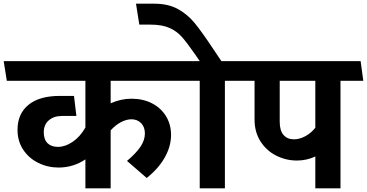

<svg xmlns="http://www.w3.org/2000/svg" viewBox="-42 -1023 1994 1043"><path d="M887.2 -290Q887.2 -228 853 -167.5Q818.8 -106.9 754.9 -56.2L647.9 -148.9Q695.8 -189 720.5 -225.1Q745.1 -261.2 745.1 -297.9Q745.1 -333 724.6 -354Q704.1 -375 671.9 -375Q645 -375 615.5 -359.6Q585.9 -344.2 559.1 -314.9V0H421.9V-157.2Q356.9 -113.3 276.9 -112.8Q217.8 -112.8 166.5 -137.9Q115.2 -163.1 84.2 -209.5Q53.2 -255.9 53.2 -317.9Q53.2 -404.8 112.5 -453.4Q171.9 -502 283.2 -502H359.9L373 -393.1H294.9Q251 -393.1 223.4 -369.6Q195.8 -346.2 195.8 -304.2Q195.8 -265.1 216.3 -245.1Q236.8 -225.1 272.9 -225.1Q312 -225.1 352.5 -252.4Q393.1 -279.8 421.9 -330.1V-584H-4.9L-22 -690.9H951.2L966.8 -584H559.1V-461.9Q615.2 -486.8 671.9 -486.8Q734.9 -486.8 783.4 -461.9Q832 -437 859.6 -392.1Q887.2 -347.2 887.2 -290Z M1179.7 0H1043V-584H938L921.9 -690.9H1043Q1031.7 -706.1 1019 -726.1Q973.1 -792 945.6 -823Q918 -854 877.9 -871.6Q837.9 -889.2 775.9 -889.2H714.8L696.8 -1002.9H796.9Q871.1 -1002.9 923.6 -974.4Q976.1 -945.8 1015.4 -897.9Q1054.7 -850.1 1117.7 -754.9L1160.6 -690.9H1289.1L1303.7 -584H1179.7Z M1807.6 0H1670.9V-172.9Q1624 -150.9 1570.8 -150.9Q1511.7 -150.9 1458.7 -177.5Q1405.8 -204.1 1373.3 -254.6Q1340.8 -305.2 1340.8 -374V-584H1272L1254.9 -690.9H1917L1931.6 -584H1807.6ZM1670.9 -329.1V-584H1477.5V-361.8Q1477.5 -313 1498.5 -289.6Q1519.5 -266.1 1554.7 -266.1Q1585 -266.1 1616.5 -283Q1647.9 -299.8 1670.9 -329.1Z"/></svg>

Font: Kadwa
Style: Bold
Weight: 700
Designer: Sol Matas
Foundry: Sol Matas
Version: Version 1.001;PS 001.000;hotconv 1.0.70;makeotf.lib2.5.58329